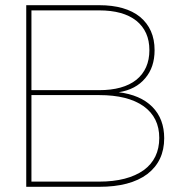

<svg xmlns="http://www.w3.org/2000/svg" viewBox="-20 -719 691 739"><path d="M519 -654C482 -684 429 -699 362 -699H81V0H362C441 0 503 -16 547 -49C590 -82 612 -128 612 -187C612 -236 597 -277 566 -308C535 -339 492 -357 437 -364C481 -371 515 -389 539 -418C563 -446 575 -482 575 -526C575 -581 556 -623 519 -654ZM505 -412C471 -385 423 -372 362 -372H101V-679H362C423 -679 471 -666 505 -639C538 -612 555 -575 555 -526C555 -477 538 -439 505 -412ZM533 -64C492 -35 435 -20 362 -20H101V-353H362C435 -353 492 -339 533 -310C573 -281 593 -241 593 -188C593 -135 573 -93 533 -64Z"/></svg>

Font: Argentum Sans Thin
Style: Regular
Weight: 250
Designer: Julieta Ulanovsky
Foundry: Julieta Ulanovsky
Version: Version 5.001;February 15, 2019;FontCreator 11.5.0.2425 64-b